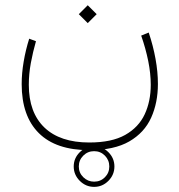

<svg xmlns="http://www.w3.org/2000/svg" viewBox="-20 -359 687 735"><path d="M262.2 278.3Q262.2 246.6 285.4 223.6Q308.6 200.7 340.3 200.7Q372.1 200.7 395 223.6Q418 246.6 418 278.3Q418 310.1 395 333.3Q372.1 356.4 340.3 356.4Q308.6 356.4 285.4 333.3Q262.2 310.1 262.2 278.3ZM281.7 278.3Q281.7 302.7 299.1 319.6Q316.4 336.4 340.3 336.4Q364.7 336.4 381.6 319.6Q398.4 302.7 398.4 278.3Q398.4 253.9 381.6 236.8Q364.7 219.7 340.3 219.7Q315.9 219.7 298.8 236.8Q281.7 253.9 281.7 278.3ZM315.9 -338.9 350.1 -304.7 315.9 -270.5 281.7 -304.7ZM321.8 186.5Q407.7 186.5 459.2 157.5Q510.7 128.4 533.9 78.6Q557.1 28.8 557.1 -34.2Q557.1 -77.6 547.4 -125.7Q537.6 -173.8 520.5 -222.7L549.3 -234.4Q566.4 -183.6 575.4 -133.5Q584.5 -83.5 584.5 -37.6Q584.5 34.2 558.6 91.6Q532.7 148.9 474.9 182.4Q417 215.8 321.8 215.8Q194.3 215.8 128.7 150.6Q63 85.4 63 -37.1Q63 -78.6 70.6 -123Q78.1 -167.5 91.8 -210.9L117.7 -201.2Q106 -160.6 98.1 -118.2Q90.3 -75.7 90.3 -34.2Q90.3 71.8 150.1 129.2Q210 186.5 321.8 186.5Z"/></svg>

Font: Vazirmatn UI NL Thin
Style: Regular
Weight: 100
Designer: Saber Rastikerdar
Foundry: Saber Rastikerdar
Version: Version 33.003